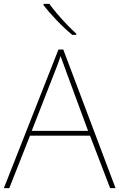

<svg xmlns="http://www.w3.org/2000/svg" viewBox="-20 -972 617 992"><path d="M549 0 445 -271H135L28 0H0L282 -716H307L577 0ZM325 -594Q319 -611 311 -632.5Q303 -654 293 -682Q286 -660 277 -636.5Q268 -613 260 -593L144 -296H435ZM235 -952Q250 -931 274 -902.5Q298 -874 325 -846Q352 -818 374 -798V-792H353Q313 -825 272 -868Q231 -911 205 -945V-952Z"/></svg>

Font: Noto Sans Kannada Thin
Style: Regular
Weight: 100
Designer: Jelle Bosma - Monotype Design Team
Foundry: Monotype Imaging Inc.
Version: Version 2.005; ttfautohint (v1.8.4.7-5d5b)